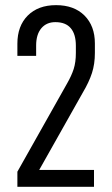

<svg xmlns="http://www.w3.org/2000/svg" viewBox="-20 -719 432 739"><path d="M46.9 -58.1 237.8 -397Q255.4 -427.7 263.7 -453.6Q272 -480 272 -515.1V-543Q272 -587.4 252.4 -610.4Q232.9 -633.8 192.9 -633.8Q159.2 -633.8 139.2 -610.4Q119.1 -586.4 119.1 -543.9V-503.9H46.9V-550.8Q46.9 -619.1 86.9 -659.2Q127 -699.2 195.8 -699.2Q265.1 -699.2 305.2 -659.2Q345.2 -619.1 345.2 -551.8V-515.1Q345.2 -472.7 334 -438Q322.8 -403.3 298.8 -362.8L130.9 -64.9H341.8V0H46.9Z"/></svg>

Font: D-DIN Condensed
Style: Regular
Weight: 400
Width: 3
Designer: Charles Nix
Foundry: Datto Inc.
Version: Version 1.00